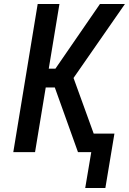

<svg xmlns="http://www.w3.org/2000/svg" viewBox="-20 -755 640 953"><path d="M403 178 433 0H367L252 -321H207L154 0H46L167 -735H275L222 -414H255L476 -735H600L345 -368L445 -92H548L503 178Z"/></svg>

Font: Iosevka Aile Semibold Oblique
Style: Regular
Weight: 600
Italic angle: -9°
Designer: Belleve Invis
Foundry: Belleve Invis
Version: Version 31.1.0; ttfautohint (v1.8.4)